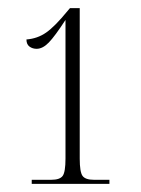

<svg xmlns="http://www.w3.org/2000/svg" viewBox="-20 -838 346 472"><path d="M58 -386V-396H106Q127 -396 134 -405.5Q141 -415 141 -448V-789Q115 -749 100 -733.5Q85 -718 70 -718Q60 -718 52.5 -723.5Q45 -729 45 -741Q72 -743 93.5 -758Q115 -773 146 -811L152 -818H176V-448Q176 -415 183 -405.5Q190 -396 211 -396H249V-386Z"/></svg>

Font: Noto Serif Display ExtraCondensed ExtraLight
Style: Regular
Weight: 200
Width: 2
Designer: Monotype Design Team
Foundry: Monotype Imaging Inc.
Version: Version 2.009